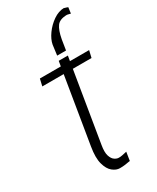

<svg xmlns="http://www.w3.org/2000/svg" viewBox="-196 -810 718 878"><g transform="rotate(-30 162.5 -371.5)"><path d="M309.7 -528.4 301.1 -491.5H202.4L142 -125Q135.7 -88.8 142 -68.9Q148.4 -49 160.3 -41.4Q172.2 -33.7 181.8 -34.1Q189.6 -33.7 200.5 -35.9Q211.3 -38 218.4 -39.8Q223.4 -40.8 224.4 -41.2L217.3 4.3Q217 3.6 209.2 5Q202.1 6.4 190 8.2Q177.9 9.9 161.9 9.9Q143.1 9.9 124.5 -5Q105.8 -19.9 96.6 -53.3Q87.4 -86.6 96.6 -142L154.1 -491.5H41.2L49.7 -528.4H160.2L164.8 -555.4H213.1L208.5 -528.4ZM217.3 -579.5H170.5L177.6 -633.5Q182.2 -658.7 201.9 -686.3Q221.6 -713.8 249.6 -733.1Q277.7 -752.5 306.8 -752.8Q304 -752.5 312.1 -750.4Q315.7 -749.3 319.4 -748.2Q323.2 -747.2 325.3 -745.7L321 -714.5Q314.3 -716.6 308.8 -717.5Q303.3 -718.4 302.6 -718.8Q264.2 -718.4 249.1 -698Q234 -677.6 225.9 -633.5Z"/></g></svg>

Font: Inter Thin  BETA
Style: Italic
Weight: 100
Italic angle: -9.39999°
Designer: Rasmus Andersson
Foundry: rsms
Version: Version 3.011;git-f93a4a705